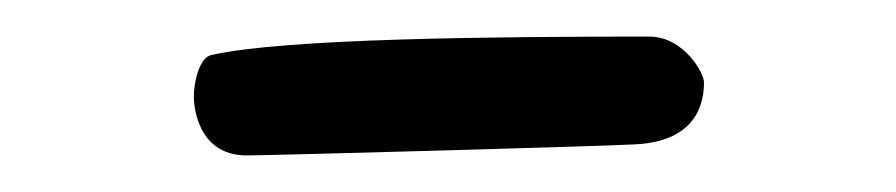

<svg xmlns="http://www.w3.org/2000/svg" viewBox="-20 -592 490 105"><path d="M365 -547C365 -552 354 -572 335 -572C251 -572 136 -571 96 -562C89 -561 86 -547 86 -539C86 -536 87 -507 115 -507C128 -507 309 -512 326 -513C356 -514 365 -530 365 -547Z"/></svg>

Font: Oregano
Style: Regular
Weight: 400
Designer: Astigmatic (AOETI)
Foundry: Astigmatic (AOETI)
Version: Version 1.000